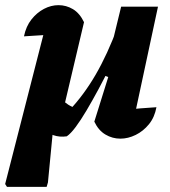

<svg xmlns="http://www.w3.org/2000/svg" viewBox="-39 -530 659 745"><path d="M195 -149Q210 -134 225.5 -124Q241 -114 258 -110L230 -102Q286 -161 332 -240Q378 -319 418 -427L432 -368Q413 -323 390 -275.5Q367 -228 343 -183.5Q319 -139 296.5 -101Q274 -63 254.5 -37Q235 -11 220 -1Q192 3 168 -5.5Q144 -14 128 -34ZM327 -58 381 -231 366 -237 431 -504H574L473 -33L445 -104Q476 -107 505.5 -109.5Q535 -112 568 -114Q561 -75 539 -48Q517 -21 487.5 -6.5Q458 8 428 8Q397 8 370 -8Q343 -24 327 -58ZM142 195H-12L-19 184L148 -468L226 -403Q175 -397 133.5 -394Q92 -391 54 -389Q62 -428 83 -454.5Q104 -481 131.5 -495.5Q159 -510 188 -510Q218 -510 244 -494.5Q270 -479 287 -444L194 -50H169L147 178Z"/></svg>

Font: Piazzolla Thin Black
Style: Italic
Weight: 900
Italic angle: -11.3°
Version: Version 2.005